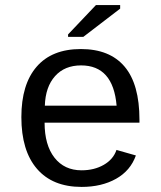

<svg xmlns="http://www.w3.org/2000/svg" viewBox="-20 -733 640 763"><path d="M157.2 -245.6Q157.2 -156.7 196.5 -106.4Q235.8 -56.2 304.2 -56.2Q354.5 -56.2 392.3 -77.9Q430.2 -99.6 442.9 -137.2L520 -115.2Q498.5 -54.7 441.2 -22.5Q383.8 9.8 304.2 9.8Q189 9.8 127 -62Q64.9 -133.8 64.9 -267.6Q64.9 -397.9 125.7 -468Q186.5 -538.1 301.3 -538.1Q416 -538.1 475.1 -468.3Q534.2 -398.4 534.2 -257.3V-245.6ZM302.2 -473.1Q236.8 -473.1 198.7 -430.4Q160.6 -387.7 158.2 -313H443.4Q429.7 -473.1 302.2 -473.1ZM250.5 -586.4V-596.2L361.3 -712.9H457.5V-698.7L311 -586.4Z"/></svg>

Font: Cousine
Style: Regular
Weight: 400
Monospace: yes
Designer: Steve Matteson
Foundry: Monotype Imaging Inc.
Version: Version 1.21